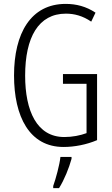

<svg xmlns="http://www.w3.org/2000/svg" viewBox="-20 -744 573 985"><path d="M303 -364V-314H424V-61C392 -49 351 -41 310 -41C169 -41 109 -175 109 -356C109 -552 177 -674 318 -674C361 -674 404 -663 448 -633L470 -679C422 -711 371 -724 317 -724C138 -724 52 -573 52 -357C52 -146 131 10 306 10C362 10 424 -2 478 -25V-364ZM347 71V61H290C286 101 266 174 253 210V221H283C310 178 334 118 347 71Z"/></svg>

Font: Noto Sans Lao Looped ExtraCondensed Light
Style: Regular
Weight: 300
Width: 2
Designer: Mark Frömberg, Ben Mitchell
Foundry: The Fontpad Ltd
Version: Version 1.002